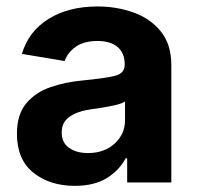

<svg xmlns="http://www.w3.org/2000/svg" viewBox="-20 -573 621 603"><path d="M214.8 10.7Q136.7 10.7 85 -30.5Q33.2 -71.8 33.2 -152.8Q33.2 -213.9 62.5 -248.5Q91.8 -283.2 138.7 -299.3Q185.5 -315.4 239.3 -320.3Q309.6 -327.1 340.6 -334.7Q371.6 -342.3 371.6 -369.1V-371.6Q371.6 -406.2 349.4 -425.3Q327.1 -444.3 286.1 -444.3Q243.7 -444.3 217.8 -426Q191.9 -407.7 183.1 -381.3L48.8 -403.8Q69.8 -474.6 132.6 -513.7Q195.3 -552.7 286.6 -552.7Q345.2 -552.7 398.2 -534.2Q451.2 -515.6 484.6 -474.9Q518.1 -434.1 518.1 -367.7V0H379.4V-75.7H374.5Q354.5 -37.6 314.9 -13.4Q275.4 10.7 214.8 10.7ZM256.3 -92.3Q307.6 -92.3 340.1 -122.1Q372.6 -151.9 372.6 -195.3V-254.4Q363.8 -248 344 -243.4Q324.2 -238.8 302.2 -235.1Q280.3 -231.4 264.2 -229.5Q223.6 -223.6 198.7 -206.5Q173.8 -189.5 173.8 -156.7Q173.8 -125 197 -108.6Q220.2 -92.3 256.3 -92.3Z"/></svg>

Font: Inter-Bold
Style: Bold
Weight: 700
Designer: Rasmus Andersson
Foundry: rsms
Version: Version 4.000;git-a52131595